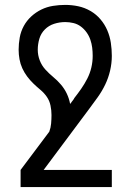

<svg xmlns="http://www.w3.org/2000/svg" viewBox="-20 -548 540 783"><path d="M436 215H64V145L181 -11Q187 -27 188.5 -44.5Q190 -62 190 -79Q190 -98 186 -117.5Q182 -137 171 -153Q160 -169 145 -181.5Q130 -194 116 -207.5Q102 -221 90.5 -236.5Q79 -252 71 -269.5Q63 -287 59.5 -306.5Q56 -326 56 -345Q56 -370 60.5 -395Q65 -420 77 -442Q89 -464 107.5 -481Q126 -498 148.5 -509Q171 -520 196 -524Q221 -528 246 -528Q273 -528 299 -522.5Q325 -517 348.5 -503.5Q372 -490 389.5 -469.5Q407 -449 417.5 -424.5Q428 -400 432 -373.5Q436 -347 436 -320Q436 -290 429 -260Q422 -230 409 -203Q396 -176 378.5 -151.5Q361 -127 343 -103L158 145H436ZM266 -124 281 -144Q281 -145 282 -146L283 -148Q298 -167 311.5 -186.5Q325 -206 336 -227.5Q347 -249 352.5 -272.5Q358 -296 358 -320Q358 -337 356 -353.5Q354 -370 348.5 -386Q343 -402 333 -416Q323 -430 309.5 -440Q296 -450 279.5 -454Q263 -458 246 -458Q223 -458 201 -451Q179 -444 163 -428Q147 -412 140.5 -390Q134 -368 134 -345Q134 -323 142 -302Q150 -281 165 -264.5Q180 -248 197 -234Q214 -220 228.5 -203Q243 -186 252.5 -166Q262 -146 266 -124Z"/></svg>

Font: Iosevka Term Curly
Style: Regular
Weight: 400
Designer: Belleve Invis
Foundry: Belleve Invis
Version: Version 32.3.0